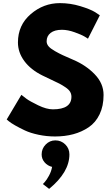

<svg xmlns="http://www.w3.org/2000/svg" viewBox="-20 -860 712 1231"><path d="M364 -840Q431 -840 495 -820.5Q559 -801 590 -782L620 -762L544 -612Q535 -618 519 -627.5Q503 -637 459 -653Q415 -669 377 -669Q330 -669 304.5 -649Q279 -629 279 -595Q279 -578 291 -563.5Q303 -549 332 -532.5Q361 -516 383 -506Q405 -496 451 -476Q531 -442 587.5 -383.5Q644 -325 644 -251Q644 -180 618.5 -127Q593 -74 548.5 -44Q504 -14 450 0.5Q396 15 333 15Q279 15 227 4Q175 -7 140 -23.5Q105 -40 77 -56Q49 -72 36 -83L23 -94L117 -252Q129 -242 150 -226.5Q171 -211 224.5 -185Q278 -159 319 -159Q438 -159 438 -240Q438 -257 429.5 -271.5Q421 -286 399.5 -300.5Q378 -315 361.5 -323.5Q345 -332 307.5 -349.5Q270 -367 252 -376Q177 -413 136 -468.5Q95 -524 95 -588Q95 -699 177 -769.5Q259 -840 364 -840ZM335 40Q299 40 273 66.5Q247 93 247 130Q247 159 266 181Q285 203 314 210Q309 239 294 266.5Q279 294 267 307L255 320L295 351Q425 244 425 130Q425 92 398.5 66Q372 40 335 40Z"/></svg>

Font: Hussar
Style: BoldWeb
Weight: 700
Foundry: Cannot Into Space Fonts
Version: Version 2.00